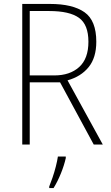

<svg xmlns="http://www.w3.org/2000/svg" viewBox="-20 -734 564 975"><path d="M234 -714Q349 -714 409 -672Q469 -630 469 -522Q469 -441 430 -393Q391 -345 323 -326L502 0H456L285 -316H131V0H93V-714ZM230 -678H131V-351H256Q335 -351 382 -393.5Q429 -436 429 -522Q429 -609 381 -643.5Q333 -678 230 -678ZM314 69Q306 105 289.5 146Q273 187 252 221H230V213Q237 196 246.5 168.5Q256 141 263.5 111.5Q271 82 274 61H314Z"/></svg>

Font: Noto Sans Lao Looped SemiCondensed ExtraLight
Style: Regular
Weight: 200
Width: 4
Designer: Mark Frömberg, Ben Mitchell
Foundry: The Fontpad Ltd
Version: Version 1.002; ttfautohint (v1.8.4.7-5d5b)